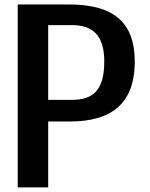

<svg xmlns="http://www.w3.org/2000/svg" viewBox="-20 -625 661 845"><path d="M287.4 -90.3C464.9 -90.3 573.1 -163.9 573.1 -354.4C573.1 -531.8 473.5 -605.4 283.1 -605.4H58V199.8H192.1V-90.3ZM296 -514.5C387 -514.5 438.9 -471.2 438.9 -354.4C438.9 -224.5 387 -185.5 296 -185.5H192.1V-514.5Z"/></svg>

Font: PleaseOptimize
Style: Demi-Bold
Weight: 600
Version: Version 001.000